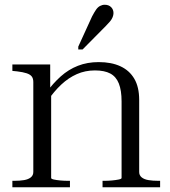

<svg xmlns="http://www.w3.org/2000/svg" viewBox="-20 -787 715 807"><path d="M32 0V-27H40Q63 -27 81 -30Q99 -33 109.5 -41.5Q120 -50 120 -64V-442Q120 -457 113.5 -465.5Q107 -474 92 -479Q77 -484 52 -487L32 -489V-516H191V-407L195 -403V-39Q195 -35 206 -32.5Q217 -30 233.5 -28.5Q250 -27 266 -27H274V0ZM653 0H411V-27H419Q434 -27 450.5 -28.5Q467 -30 479 -32.5Q491 -35 491 -39V-361Q491 -407 479.5 -436Q468 -465 443.5 -478Q419 -491 379 -491Q338 -491 303 -475.5Q268 -460 237.5 -431.5Q207 -403 179 -362L173 -396Q203 -437 235.5 -466Q268 -495 307.5 -510.5Q347 -526 395 -526Q448 -526 486 -508.5Q524 -491 544.5 -456Q565 -421 565 -367V-64Q565 -50 575.5 -41.5Q586 -33 604 -30Q622 -27 645 -27H653ZM367 -718Q376 -735 383.5 -746Q391 -757 400.5 -762Q410 -767 420 -767Q437 -767 447 -757Q457 -747 457 -732Q457 -724 453.5 -715Q450 -706 442.5 -697Q435 -688 425 -678L327 -579H309V-591Z"/></svg>

Font: Roboto Serif 120pt Expanded Light
Style: Regular
Weight: 300
Width: 7
Designer: Greg Gazdowicz
Foundry: Commercial Type
Version: Version 1.008